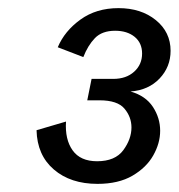

<svg xmlns="http://www.w3.org/2000/svg" viewBox="-20 -801 444 477"><path d="M222.2 -344.2Q155.3 -344.2 113.8 -379.9Q72.3 -415.5 70.8 -477.5L144 -499Q141.1 -454.6 160.4 -427.5Q179.7 -400.4 221.2 -400.4Q266.1 -400.4 286.4 -428Q306.6 -455.6 306.6 -484.4Q306.6 -510.3 289.3 -531Q272 -551.8 227.1 -551.8H196.8L207.5 -605H261.2Q293.5 -605 313.2 -622.8Q333 -640.6 333 -668Q333 -694.3 314.5 -709.5Q295.9 -724.6 266.1 -724.6Q233.4 -724.6 215.8 -706.3Q198.2 -688 187 -659.2L123.5 -683.6Q140.6 -724.1 179.9 -752.4Q219.2 -780.8 274.4 -780.8Q330.6 -780.8 367.2 -751Q403.8 -721.2 403.8 -674.8Q403.8 -634.8 376.5 -606Q349.1 -577.1 304.2 -573.7Q341.8 -563 359.9 -535.4Q377.9 -507.8 377.9 -476.1Q377.9 -445.3 360.8 -415Q343.8 -384.8 309.1 -364.5Q274.4 -344.2 222.2 -344.2Z"/></svg>

Font: Schibsted Grotesk
Style: Italic
Weight: 400
Italic angle: -12°
Designer: Bakken & Baeck AS, Henrik Kongsvoll
Foundry: Schibsted ASA
Version: Version 1.100; ttfautohint (v1.8.4.7-5d5b);gftools[0.9.25]